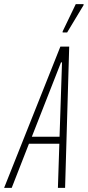

<svg xmlns="http://www.w3.org/2000/svg" viewBox="-59 -915 427 935"><path d="M-39 0 235 -688H278L258 0H223L230 -215H82L-2 0ZM96 -249H231L243 -611H238ZM246 -757V-762L310 -895H348V-890L268 -757Z"/></svg>

Font: Saira UltraCondensed Thin
Style: Italic
Weight: 250
Width: 1
Italic angle: -12°
Designer: Hector Gatti with collaboration of the Omnibus-Type team
Foundry: Omnibus-Type
Version: Version 1.101